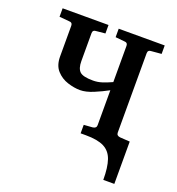

<svg xmlns="http://www.w3.org/2000/svg" viewBox="-119 -579 766 831"><g transform="rotate(20 264.0 -163.0)"><path d="M499 155.8H448.2Q448.2 98.1 436.5 64.2Q424.8 30.3 395.3 15.1Q365.7 0 311 0H287.1V-39.1L327.1 -42Q344.2 -43.9 344.2 -58.1V-219.2Q315.9 -203.6 281.5 -189.2Q247.1 -174.8 220.2 -174.8Q193.4 -174.8 162.8 -184.6Q132.3 -194.3 111.1 -217.8Q89.8 -241.2 89.8 -282.2V-423.8Q89.8 -439 73.2 -439L28.8 -442.9V-481.9H240.2V-442.9L200.2 -439Q183.1 -439 183.1 -423.8V-294.9Q183.1 -261.2 197.8 -247.1Q212.4 -232.9 258.8 -232.9Q280.3 -232.9 300.5 -239.5Q320.8 -246.1 344.2 -256.8V-423.8Q344.2 -439 327.1 -439L287.1 -442.9V-481.9H499V-442.9L454.1 -439Q437 -439 437 -423.8V-58.1Q437 -43.5 454.1 -42L499 -39.1Z"/></g></svg>

Font: Charis
Style: Regular
Weight: 400
Designer: Walt Agee, Miriam Martin, Annie Olsen, Victor Gaultney, Lorna Priest, Alan Ward, Bob Hallissy, Martin Hosken, Sharon Cor
Foundry: SIL Global
Version: Version 7.000